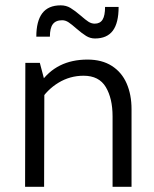

<svg xmlns="http://www.w3.org/2000/svg" viewBox="-20 -717 593 737"><path d="M412.1 -270.5Q412.1 -339.2 386.1 -382.8Q360.1 -426.3 300.8 -426.3Q248.6 -426.3 204.5 -399.5Q160.4 -372.8 132.7 -327.6L133.9 -397.5Q196 -488.3 315.9 -488.3Q371.4 -488.3 409.5 -463.9Q447.5 -439.5 466.2 -396.5Q484.9 -353.5 484.9 -297.9V0H412.1ZM77.3 -475.6H132.9L150.3 -409.7L149.3 0H76.3ZM344.5 -569.3Q326.4 -569.3 310.5 -579.1Q294.7 -588.9 273.4 -607.3Q255.2 -623.4 243.3 -631.3Q231.4 -639.3 218.6 -639.3Q194 -639.3 182.7 -624.1Q171.5 -609 171.5 -576.2H119.4Q119.4 -636 142.4 -666.3Q165.4 -696.5 213 -696.5Q233.8 -696.5 250.5 -686.5Q267.3 -676.4 290 -656.9Q307.5 -641.4 319.2 -633.8Q330.8 -626.2 343.5 -626.2Q364.1 -626.2 373.7 -641.6Q383.3 -657 383.3 -690.4H435.3Q435.3 -628.8 413 -599.1Q390.7 -569.3 344.5 -569.3Z"/></svg>

Font: DavidDev Light
Style: Regular
Weight: 300
Designer: David.dev
Foundry: David.dev
Version: Version 1.001;FEAKit 1.0